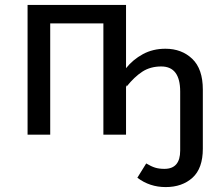

<svg xmlns="http://www.w3.org/2000/svg" viewBox="-20 -547 894 780"><path d="M653 213Q588 213 538 175L574 117Q594 129 610 134Q626 139 648 139Q712 139 712 65V-175Q712 -277 635 -277Q591 -277 558.5 -256Q526 -235 494 -195L492 -203V0H400V-452H184V0H92V-527H492V-270Q520 -305 560.5 -327Q601 -349 652 -349Q718 -349 761 -308Q804 -267 804 -183V57Q804 137 762 175Q720 213 653 213Z"/></svg>

Font: Trujillo
Style: Regular
Weight: 400
Designer: Fira Sans original fonts by bBox Type GmbH, Carrois Corporate GbR, & Edenspiekermann AG / Changes by Cristiano Sobral
Foundry: Fira Sans original fonts by bBox Type GmbH, Carrois Corporate GbR, & Edenspiekermann AG / Changes by Cristiano Sobral
Version: Version 4.301;October 17, 2021;FontCreator 14.0.0.2814 64-bi